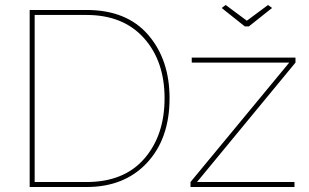

<svg xmlns="http://www.w3.org/2000/svg" viewBox="-20 -750 1239 770"><path d="M327 0H99V-710H327Q488 -710 574 -610.5Q660 -511 660 -356Q660 -194 569.5 -97Q479 0 327 0ZM327 -690H119V-20H327Q477 -20 558.5 -113.5Q640 -207 640 -356Q640 -505 557 -597.5Q474 -690 327 -690ZM744 0V-20L1140 -499H749V-519H1165V-499L770 -20H1161V0ZM869 -718 885 -730 970 -667 1055 -730 1071 -718 978 -644H962Z"/></svg>

Font: Raleway
Style: Thin
Weight: 100
Designer: Matt McInerney, Pablo Impallari, Rodrigo Fuenzalida
Foundry: Matt McInerney, Pablo Impallari, Rodrigo Fuenzalida
Version: Version 3.000